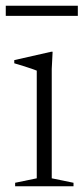

<svg xmlns="http://www.w3.org/2000/svg" viewBox="-26 -646 292 666"><path d="M156.5 -466.5 153.5 -407V-27.5L229 -12V0H26.5V-12L101.5 -27.5V-401Q96 -403.5 83.2 -407.8Q70.5 -412 54.8 -417Q39 -422 23.5 -426.5V-437.5L151.5 -466.5ZM-6 -591V-626H244V-591Z"/></svg>

Font: Newsreader 36pt Light
Style: Regular
Weight: 300
Designer: Hugues Gentile
Foundry: Production Type
Version: Version 1.003